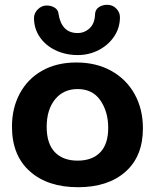

<svg xmlns="http://www.w3.org/2000/svg" viewBox="-20 -779 647 802"><path d="M30 -250Q30 -328 63 -389Q96 -450 156.5 -484Q217 -518 299 -518Q382 -518 445 -483Q508 -448 542.5 -385.5Q577 -323 577 -243Q577 -126 504 -61.5Q431 3 306 3Q179 3 104.5 -63.5Q30 -130 30 -250ZM432 -245Q432 -312 399.5 -359.5Q367 -407 304 -407Q245 -407 210 -364Q175 -321 175 -249Q175 -179 209 -143.5Q243 -108 304 -108Q365 -108 398.5 -142.5Q432 -177 432 -245ZM122 -704Q122 -724 138 -740Q154 -756 175 -756Q193 -756 207.5 -747.5Q222 -739 224 -724Q236 -641 304 -641Q333 -641 354.5 -661Q376 -681 377 -720Q378 -739 393 -749Q408 -759 428 -759Q450 -759 465.5 -743.5Q481 -728 481 -707Q481 -663 457 -627Q433 -591 392.5 -570Q352 -549 305 -549Q254 -549 212 -569Q170 -589 146 -624.5Q122 -660 122 -704Z"/></svg>

Font: Mali
Style: Bold
Weight: 700
Designer: Kitiyaporn Chalermlarp | Katatrad Aksorn Co.,Ltd.
Foundry: Cadson Demak Co.,Ltd.
Version: Version 1.000; ttfautohint (v1.6)